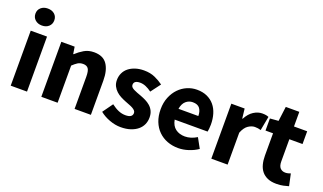

<svg xmlns="http://www.w3.org/2000/svg" viewBox="-73 -1168 2736 1627"><g transform="rotate(20 1295.0 -355.0)"><path d="M65 0V-496H212V0ZM138 -569Q101 -569 77 -590.5Q53 -612 53 -646Q53 -680 77 -701Q101 -722 138 -722Q176 -722 199.5 -701Q223 -680 223 -646Q223 -612 199.5 -590.5Q176 -569 138 -569Z M341 0V-496H461L471 -433H475Q507 -463 545 -485.5Q583 -508 634 -508Q715 -508 751.5 -455Q788 -402 788 -308V0H641V-289Q641 -343 626.5 -363Q612 -383 580 -383Q552 -383 532 -370.5Q512 -358 488 -335V0Z M1059 12Q1010 12 958.5 -7Q907 -26 869 -57L935 -149Q969 -123 1000 -110Q1031 -97 1063 -97Q1096 -97 1111 -108Q1126 -119 1126 -139Q1126 -151 1117.5 -160.5Q1109 -170 1094.5 -178Q1080 -186 1062 -192.5Q1044 -199 1025 -207Q1002 -216 979 -228Q956 -240 937 -257.5Q918 -275 906 -298.5Q894 -322 894 -353Q894 -387 907.5 -416Q921 -445 946 -465Q971 -485 1006 -496.5Q1041 -508 1084 -508Q1141 -508 1184 -488.5Q1227 -469 1259 -445L1193 -357Q1166 -377 1140 -388Q1114 -399 1088 -399Q1032 -399 1032 -360Q1032 -348 1040 -339.5Q1048 -331 1061.5 -324Q1075 -317 1092.5 -310.5Q1110 -304 1129 -297Q1153 -288 1176.5 -276.5Q1200 -265 1219.5 -248Q1239 -231 1251 -206.5Q1263 -182 1263 -148Q1263 -114 1250 -85Q1237 -56 1211 -34.5Q1185 -13 1147 -0.5Q1109 12 1059 12Z M1578 12Q1525 12 1479 -5.5Q1433 -23 1399 -56.5Q1365 -90 1346 -138Q1327 -186 1327 -248Q1327 -308 1347 -356.5Q1367 -405 1399.5 -438.5Q1432 -472 1474 -490Q1516 -508 1561 -508Q1614 -508 1653.5 -490Q1693 -472 1719.5 -440Q1746 -408 1759 -364.5Q1772 -321 1772 -270Q1772 -250 1770 -232Q1768 -214 1766 -205H1469Q1479 -151 1513.5 -125.5Q1548 -100 1598 -100Q1651 -100 1705 -133L1754 -44Q1716 -18 1669.5 -3Q1623 12 1578 12ZM1468 -302H1647Q1647 -344 1628 -370Q1609 -396 1564 -396Q1529 -396 1502.5 -373Q1476 -350 1468 -302Z M1874 0V-496H1994L2004 -409H2008Q2035 -460 2073 -484Q2111 -508 2149 -508Q2170 -508 2183.5 -505.5Q2197 -503 2208 -498L2184 -371Q2170 -375 2158 -377Q2146 -379 2130 -379Q2102 -379 2071.5 -359Q2041 -339 2021 -288V0Z M2463 12Q2417 12 2384.5 -2Q2352 -16 2331.5 -41Q2311 -66 2301.5 -101.5Q2292 -137 2292 -180V-381H2224V-490L2300 -496L2317 -628H2439V-496H2558V-381H2439V-182Q2439 -140 2456.5 -121.5Q2474 -103 2503 -103Q2515 -103 2527.5 -106Q2540 -109 2550 -113L2573 -6Q2553 0 2526 6Q2499 12 2463 12Z"/></g></svg>

Font: Giro Regular
Style: Bold
Weight: 700
Designer: Paul D. Hunt
Foundry: Adobe Systems Incorporated
Version: Version 1.000;PS 1.0;hotconv 1.0.88;makeotf.lib2.5.647800